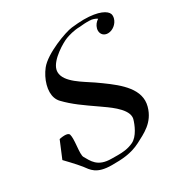

<svg xmlns="http://www.w3.org/2000/svg" viewBox="-150 -747 825 864"><g transform="rotate(-30 262.5 -315.5)"><path d="M371.8 -611.3C377.6 -611.3 392.4 -613.8 409.5 -613.8C416.9 -613.8 425.2 -613.8 433.7 -612.8C443.9 -610.8 454.9 -606.4 461.4 -601.6C448.6 -593.8 438.8 -581.1 435.1 -566.9C434 -562.9 433.5 -559 433.5 -555.3C433.5 -536.4 446.8 -522.5 467.6 -522.5C492 -522.5 516.9 -542.5 523.4 -566.9C524.6 -571.3 525.2 -575.5 525.2 -579.5C525.2 -583.1 524.7 -586.6 523.7 -589.8C516.8 -609.4 480.5 -630.9 402.9 -630.9C382.4 -630.9 363.8 -628.9 339.2 -626.5C305.1 -623 186.5 -579.6 147.3 -529.8C131.8 -510.3 118.6 -484.9 112 -460C108.8 -448 106.9 -435.9 106.9 -424.2C106.9 -403 112.9 -383.3 127.4 -368.2C166.7 -327.1 208 -298.8 271.4 -254.9C298.4 -235.4 373.9 -188.1 373.9 -141.9C373.9 -138.4 373.5 -134.8 372.6 -131.3C366.1 -107.4 345.4 -55.7 311.6 -40.5C283.6 -27.4 257.4 -25.6 230.2 -25.6C219.9 -25.6 209.5 -25.9 198.8 -25.9C126 -25.9 111 -66.4 93.5 -95.7C90.7 -100.2 89.7 -108.2 89.7 -118C89.7 -138.5 93.9 -167.2 93.9 -189.8C93.9 -198.5 93.2 -206.3 91.5 -212.4C89 -220.3 78.5 -222.5 67.6 -222.5C54.4 -222.5 40.6 -219.2 40.6 -219.2L3.9 -131.3C3.9 -131.3 49.4 -84.5 69.5 -59.1C89.8 -32.7 105.4 0 186.5 0C237.3 0 285 -1.5 336 -27.8C378.8 -50.8 437 -74.7 456.6 -148C459.2 -157.8 460.5 -167.4 460.5 -176.7C460.5 -251.8 379.4 -308.1 306.7 -359.4C262.3 -389.9 182.9 -431.6 182.9 -484.5C182.9 -489.1 183.5 -493.8 184.8 -498.5C196.7 -543 273.2 -587.9 297.5 -596.7C310.6 -601.6 341.5 -611.3 371.8 -611.3Z"/></g></svg>

Font: Pierce
Style: Oblique
Weight: 400
Italic angle: -15°
Version: Version 0.2.0